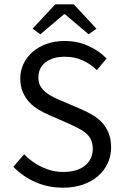

<svg xmlns="http://www.w3.org/2000/svg" viewBox="-20 -858 574 890"><path d="M272 12Q203 12 144 -14Q85 -40 42 -85L92 -143Q127 -106 174.5 -83.5Q222 -61 273 -61Q338 -61 374 -90.5Q410 -120 410 -168Q410 -193 401.5 -210.5Q393 -228 378.5 -240.5Q364 -253 344 -263Q324 -273 301 -284L207 -325Q184 -335 160 -349Q136 -363 117 -383Q98 -403 86 -430.5Q74 -458 74 -494Q74 -531 89.5 -563Q105 -595 132.5 -618.5Q160 -642 197.5 -655Q235 -668 280 -668Q339 -668 389 -645.5Q439 -623 474 -587L429 -533Q399 -562 362.5 -578.5Q326 -595 280 -595Q225 -595 191.5 -569.5Q158 -544 158 -499Q158 -475 167.5 -458.5Q177 -442 193 -429.5Q209 -417 228 -407.5Q247 -398 267 -390L360 -350Q388 -338 413 -322.5Q438 -307 456 -286.5Q474 -266 484.5 -238.5Q495 -211 495 -175Q495 -136 479.5 -102Q464 -68 435 -42.5Q406 -17 365 -2.5Q324 12 272 12ZM131 -725 236 -838H322L427 -725L391 -699L281 -792H277L167 -699Z"/></svg>

Font: Giro Regular
Style: Regular
Weight: 400
Designer: Paul D. Hunt
Foundry: Adobe Systems Incorporated
Version: Version 1.000;PS 1.0;hotconv 1.0.88;makeotf.lib2.5.647800